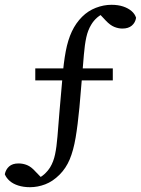

<svg xmlns="http://www.w3.org/2000/svg" viewBox="-44 -681 587 800"><path d="M81 99Q54 99 32 92Q10 85 -4 72.5Q-18 60 -24 45Q-20 25 -6 12.5Q8 0 33 0Q52 0 69 7Q86 14 103 33L137 68L89 73L102 68Q125 59 140 45.5Q155 32 165 16Q179 -7 185.5 -38Q192 -69 195.5 -113Q199 -157 204 -218L216 -355Q221 -420 230 -467.5Q239 -515 255.5 -550Q272 -585 298 -611Q323 -636 355.5 -648.5Q388 -661 420 -661Q448 -661 469 -654Q490 -647 504 -635Q518 -623 523 -607Q520 -587 505.5 -574.5Q491 -562 466 -562Q449 -562 432 -569Q415 -576 397 -595L365 -629L415 -634L399 -630Q376 -621 361 -608Q346 -595 336 -578Q322 -555 315.5 -525Q309 -495 305.5 -453Q302 -411 297 -351L287 -234Q280 -160 271 -107Q262 -54 246.5 -17Q231 20 204 47Q176 75 144.5 87Q113 99 81 99ZM103 -346V-396H426V-346Z"/></svg>

Font: Source Serif 4 Variable
Style: Regular
Weight: 400
Designer: Frank Grießhammer
Foundry: Adobe
Version: Version 4.005;hotconv 1.1.0;makeotfexe 2.6.0